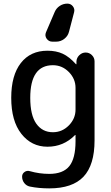

<svg xmlns="http://www.w3.org/2000/svg" viewBox="-20 -810 614 1060"><path d="M272 -450Q147 -450 147 -270Q147 -174 180.5 -127Q214 -80 272 -80Q323 -80 360 -117.5Q397 -155 397 -205V-325Q397 -375 360 -412.5Q323 -450 272 -450ZM242 0Q154 0 98 -71Q42 -142 42 -270Q42 -394 95 -462Q148 -530 242 -530Q290 -530 326 -513.5Q362 -497 399 -456Q400 -455 401 -455Q402 -455 402 -456V-471Q403 -491 418 -505.5Q433 -520 453 -520Q473 -520 487.5 -505.5Q502 -491 502 -471V-35Q502 101 441 165.5Q380 230 252 230Q194 230 145 220Q126 216 114 200.5Q102 185 102 165Q102 149 115.5 139.5Q129 130 145 135Q198 150 252 150Q328 150 362.5 107.5Q397 65 397 -30V-64Q397 -65 396 -65Q395 -65 394 -64Q331 0 242 0ZM282 -744Q291 -765 310 -777.5Q329 -790 352 -790Q371 -790 382.5 -775Q394 -760 389 -742L361 -635Q355 -611 335 -595.5Q315 -580 290 -580H269Q249 -580 237.5 -596.5Q226 -613 234 -632Z"/></svg>

Font: Rounded Mplus 1c Medium
Style: Regular
Weight: 500
Version: Version 1.059.20150529